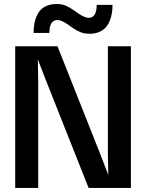

<svg xmlns="http://www.w3.org/2000/svg" viewBox="-20 -929 722 949"><path d="M264.2 -700.2 476.1 -166 514.2 -66.9H515.1L513.2 -172.9V-700.2H627V0H418L206.1 -534.2L168 -632.8H167L168.9 -526.9V0H55.2V-700.2ZM146 -766.1Q146 -796.4 151.9 -821.3Q157.7 -846.2 170.4 -866.5Q183.1 -886.7 205.6 -897.9Q228 -909.2 258.8 -909.2Q283.7 -909.2 302.5 -901.9Q321.3 -894.5 344.2 -878.9L368.2 -861.8Q399.9 -840.8 418 -840.8Q458 -840.8 458 -904.8H536.1Q536.1 -880.9 532.5 -860.6Q528.8 -840.3 520.5 -821.8Q512.2 -803.2 499.5 -790.3Q486.8 -777.3 467.3 -769.8Q447.8 -762.2 422.9 -762.2Q397.9 -762.2 379.4 -769.3Q360.8 -776.4 337.9 -792L314 -809.1Q282.2 -830.1 264.2 -830.1Q224.1 -830.1 224.1 -766.1Z"/></svg>

Font: TASA Explorer SemiBold
Style: Regular
Weight: 600
Designer: Weizhong Zhang
Foundry: Local Remote
Version: Version 1.000;Glyphs 3.1.2 (3151)